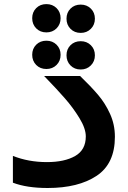

<svg xmlns="http://www.w3.org/2000/svg" viewBox="-20 -932 640 960"><path d="M44.5 -18.5V-152.5Q122.5 -121.5 214.5 -121.5Q302.5 -121.5 355.8 -152Q409 -182.5 409 -250Q409 -289.5 377 -341.8Q345 -394 304.5 -440.2Q264 -486.5 212.5 -539.5L200.5 -552H380.5Q434.5 -500 470.2 -458Q506 -416 530.2 -362.8Q554.5 -309.5 554.5 -248Q554.5 -113.5 463 -52.8Q371.5 8 218 8Q114 8 44.5 -18.5ZM141 -658Q141 -688.5 161 -708.5Q181 -728.5 212 -728.5Q242.5 -728.5 262.8 -708.5Q283 -688.5 283 -658Q283 -627.5 262.8 -607.2Q242.5 -587 212 -587Q181 -587 161 -607.2Q141 -627.5 141 -658ZM312.5 -655.5Q312.5 -686 332.5 -706Q352.5 -726 383.5 -726Q414 -726 434.2 -706Q454.5 -686 454.5 -655.5Q454.5 -625 434.2 -604.8Q414 -584.5 383.5 -584.5Q352.5 -584.5 332.5 -604.8Q312.5 -625 312.5 -655.5ZM141 -841Q141 -871.5 161 -891.5Q181 -911.5 212 -911.5Q242.5 -911.5 262.8 -891.5Q283 -871.5 283 -841Q283 -810.5 262.8 -790.2Q242.5 -770 212 -770Q181 -770 161 -790.2Q141 -810.5 141 -841ZM312.5 -838.5Q312.5 -869 332.5 -889Q352.5 -909 383.5 -909Q414 -909 434.2 -889Q454.5 -869 454.5 -838.5Q454.5 -808 434.2 -787.8Q414 -767.5 383.5 -767.5Q352.5 -767.5 332.5 -787.8Q312.5 -808 312.5 -838.5Z"/></svg>

Font: JuliaMono ExtraBold
Style: Italic
Weight: 800
Italic angle: -9°
Monospace: yes
Designer: cormullion
Foundry: corm
Version: Version 0.057; ttfautohint (v1.8.4)